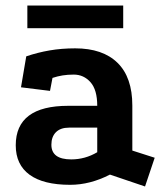

<svg xmlns="http://www.w3.org/2000/svg" viewBox="-20 -649 600 695"><path d="M378 -17Q306 20 234 20Q137 20 87 -16.5Q37 -53 37 -123Q37 -266 227 -266H332Q332 -324 307.5 -351.5Q283 -379 247 -379Q225 -379 206.5 -376Q188 -373 170 -367L161 -320L56 -333L75 -445Q116 -459 159.5 -466.5Q203 -474 252 -474Q352 -474 405.5 -421.5Q459 -369 459 -267V-104L540 -78L505 26ZM230 -187Q199 -187 182.5 -170.5Q166 -154 166 -125Q166 -72 238 -72Q288 -72 332 -98V-187ZM79 -629H426V-547H79Z"/></svg>

Font: Podkova ExtraBold
Style: Regular
Weight: 800
Designer: Ilya Yudin
Foundry: Cyreal (www.cyreal.org)
Version: Version 2.103